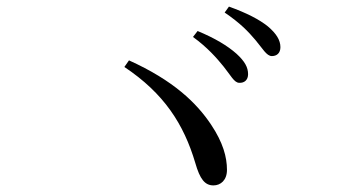

<svg xmlns="http://www.w3.org/2000/svg" viewBox="-20 -731 1040 582"><path d="M658 -529C679 -503 690 -480 705 -480C721 -479 732 -489 732 -506C732 -527 722 -545 697 -568C670 -592 632 -615 579 -637L565 -619C609 -587 637 -555 658 -529ZM754 -610C776 -584 788 -561 804 -561C819 -561 830 -570 830 -588C830 -609 818 -629 792 -651C766 -672 727 -692 674 -711L661 -693C708 -661 732 -636 754 -610ZM371 -548 357 -528C477 -448 537 -355 572 -237C586 -188 601 -169 627 -169C649 -169 668 -185 668 -216C668 -255 656 -299 620 -353C576 -419 506 -487 371 -548Z"/></svg>

Font: Harano Aji Mincho CN
Style: Regular
Weight: 400
Foundry: Masamichi Hosoda
Version: HaranoAjiMinchoCN-Regular version 20230610;ttx 4.39.4